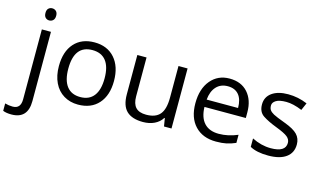

<svg xmlns="http://www.w3.org/2000/svg" viewBox="-161 -1074 2777 1653"><g transform="rotate(15 1227.5 -247.0)"><path d="M92.8 -639.6Q79.1 -653.3 79.1 -680.7Q79.1 -708 92.8 -720.9Q106.4 -733.9 126.5 -733.9Q146.5 -733.9 160.6 -720.7Q174.8 -707.5 174.8 -680.2Q174.8 -652.8 160.6 -639.4Q146.5 -626 126.5 -626Q106.4 -626 92.8 -639.6ZM21 240.2Q-25.4 240.2 -54.2 228V162.1Q-20.5 171.9 14.6 171.9Q85.9 171.9 85.9 87.9V-535.2H167V82Q167 240.2 21 240.2Z M553.7 -476.1Q393.1 -476.1 393.1 -268.1Q393.1 -165.5 434.1 -111.8Q475.1 -58.1 554.7 -58.1Q634.3 -58.1 675.5 -111.6Q716.8 -165 716.8 -267.6Q716.8 -370.1 675.5 -423.1Q634.3 -476.1 553.7 -476.1ZM552.7 9.8Q481 9.8 425.3 -23.9Q369.6 -57.6 339.4 -120.6Q309.1 -183.6 309.1 -268.1Q309.1 -398.9 374.5 -471.9Q439.9 -544.9 554.2 -544.9Q668.5 -544.9 734.6 -470.2Q800.8 -395.5 800.8 -266.6Q800.8 -137.7 734.9 -64Q668.9 9.8 552.7 9.8Z M1019 -535.2V-188Q1019 -122.6 1048.8 -90.3Q1078.6 -58.1 1142.1 -58.1Q1226.1 -58.1 1264.9 -104Q1303.7 -149.9 1303.7 -253.9V-535.2H1384.8V0H1317.9L1306.2 -71.8H1301.8Q1276.9 -32.2 1232.7 -11.2Q1188.5 9.8 1131.8 9.8Q1034.2 9.8 985.6 -36.6Q937 -83 937 -185.1V-535.2Z M1612.8 -318.8H1892.6Q1892.6 -395.5 1858.4 -436.3Q1824.2 -477.1 1760.3 -477.1Q1696.3 -477.1 1658 -435.1Q1619.6 -393.1 1612.8 -318.8ZM1782.7 9.8Q1664.1 9.8 1595.5 -62.5Q1526.9 -134.8 1526.9 -263.7Q1526.9 -392.6 1590.6 -468.8Q1654.3 -544.9 1758.3 -544.9Q1862.3 -544.9 1920.9 -478.8Q1979.5 -412.6 1979.5 -304.2V-252.9H1610.8Q1613.3 -158.7 1658.7 -109.9Q1704.1 -61 1788.1 -61Q1872.1 -61 1956.5 -97.2V-24.9Q1913.6 -6.3 1875.2 1.7Q1836.9 9.8 1782.7 9.8Z M2384.8 -139.2Q2384.8 -170.4 2357.7 -192.6Q2330.6 -214.8 2253.9 -244.1Q2177.2 -273.4 2130.4 -304.2Q2083.5 -335 2083.5 -401.9Q2083.5 -469.2 2136.7 -507.1Q2189.9 -544.9 2279.8 -544.9Q2369.6 -544.9 2451.7 -509.8L2422.9 -443.8Q2342.3 -477.1 2280.8 -477.1Q2219.2 -477.1 2189.9 -458.7Q2160.6 -440.4 2160.6 -414.1Q2160.6 -387.7 2171.6 -372.6Q2182.6 -357.4 2207.3 -343.8Q2231.9 -330.1 2314 -299.8Q2396 -269.5 2429.4 -234.4Q2462.9 -199.2 2462.9 -146Q2462.9 -71.3 2407.2 -30.8Q2351.6 9.8 2248 9.8Q2144.5 9.8 2085 -23.9V-99.1Q2168 -57.1 2252.9 -57.1Q2384.8 -57.1 2384.8 -139.2Z"/></g></svg>

Font: OpenSans
Style: Regular
Weight: 400
Foundry: Ascender Corporation
Version: Version 1.10